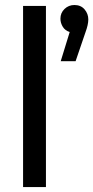

<svg xmlns="http://www.w3.org/2000/svg" viewBox="-20 -754 376 774"><path d="M73 0V-730H165.2V0ZM224.8 -507.4 261 -625Q242.4 -630.6 233 -646.2Q223.6 -661.8 223.6 -678.6Q223.6 -702.2 240.2 -718Q256.8 -733.8 280 -733.8Q306 -733.8 321 -716.1Q336 -698.4 336 -675.6Q336 -654.6 324.4 -623.4L284.8 -507.4Z"/></svg>

Font: MuseoModerno Thin
Style: Regular
Weight: 100
Designer: Pablo Cosgaya, Héctor Gatti, Marcela Romero, and the Authors of The MuseoModerno Project.
Foundry: Omnibus-Type Team
Version: Version 1.003